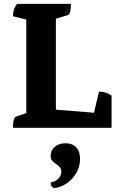

<svg xmlns="http://www.w3.org/2000/svg" viewBox="-20 -661 637 993"><path d="M47 0Q47 -53 63 -58L116 -76V-560L47 -577Q47 -595 51.5 -610Q56 -625 68 -641H347Q347 -616 343 -600.5Q339 -585 331 -583L269 -564V-94L466 -78L492 -187Q510 -187 525.5 -182.5Q541 -178 557 -167V0ZM258 312Q251 307 246.5 301.5Q242 296 242 283Q271 276 284 261Q297 246 297 226Q297 212 289 203Q281 194 270 187Q259 180 250.5 171Q242 162 242 146Q242 117 263 98.5Q284 80 318 80Q354 80 374 101Q394 122 394 161Q394 203 373 236.5Q352 270 320.5 290Q289 310 258 312Z"/></svg>

Font: Petrona ExtraBold
Style: Regular
Weight: 800
Designer: Ringo R. Seeber
Foundry: Ringo R. Seeber
Version: Version 2.001; ttfautohint (v1.8.3)